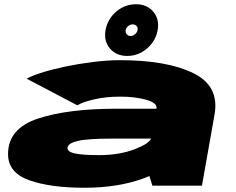

<svg xmlns="http://www.w3.org/2000/svg" viewBox="-20 -876 1115 906"><path d="M699 0 685 -45.5Q674.5 -41 663.5 -36.5Q540.5 10 379 10Q217.5 10 117.8 -25.5Q18 -61 18 -149Q18 -269.5 158.5 -316.2Q299 -363 530.5 -363H718.5V-364Q723 -390 670.8 -405Q618.5 -420 547.5 -420Q479.5 -420 423.8 -407Q368 -394 345 -379L106 -504.5Q128.5 -518 176.8 -533.2Q225 -548.5 288 -561.8Q351 -575 418.5 -583.5Q486 -592 546.5 -592Q767 -592 891.5 -531.2Q1016 -470.5 992.5 -336.5L933 0ZM693 -222H513.5Q393.5 -222 348 -211.2Q302.5 -200.5 299 -180.5Q295.5 -160.5 332 -152.2Q368.5 -144 447.5 -144Q544.5 -144 617 -172.5Q682 -197.5 693 -222ZM581 -612Q528.5 -612 498.8 -647.2Q469 -682.5 478 -734Q484 -768.5 504.8 -796.2Q525.5 -824 555.8 -840Q586 -856 621 -856Q673.5 -856 703.2 -821Q733 -786 724 -734Q718 -699.5 697.2 -672Q676.5 -644.5 646.2 -628.2Q616 -612 581 -612ZM596 -706Q607.5 -706 617.2 -714.5Q627 -723 629 -734Q631.5 -745.5 624.5 -753.2Q617.5 -761 606 -761Q595 -761 585.2 -753.2Q575.5 -745.5 573 -734Q571 -723 578 -714.5Q585 -706 596 -706Z"/></svg>

Font: Anybody UltraExpanded Black
Style: Italic
Weight: 900
Width: 9
Italic angle: -10°
Designer: Tyler Finck
Foundry: Etcetera Type Company
Version: Version 1.010; ttfautohint (v1.8.3) -l 8 -r 50 -G 200 -x 14 